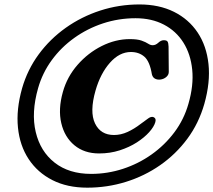

<svg xmlns="http://www.w3.org/2000/svg" viewBox="-20 -784 960 864"><path d="M372.5 60.5Q282.5 60.5 215.8 26.5Q149 -7.5 109 -68Q69 -128.5 60.8 -210Q52.5 -291.5 79.5 -387Q103.5 -470.5 154.2 -539.5Q205 -608.5 275.8 -658.8Q346.5 -709 431.2 -736.5Q516 -764 607.5 -764Q696 -764 762.8 -730.8Q829.5 -697.5 869.5 -637.5Q909.5 -577.5 918.2 -495.8Q927 -414 899.5 -316.5Q874.5 -229 823 -159.5Q771.5 -90 700.8 -40.8Q630 8.5 546.2 34.5Q462.5 60.5 372.5 60.5ZM390 -1.5Q463.5 -1.5 533.2 -24.2Q603 -47 662.2 -89Q721.5 -131 764.8 -188.8Q808 -246.5 828 -317Q852 -400 845 -470.2Q838 -540.5 805.2 -592.5Q772.5 -644.5 717.5 -673.2Q662.5 -702 590 -702Q514 -702 443.5 -678.8Q373 -655.5 314 -613.2Q255 -571 213 -513.5Q171 -456 151.5 -387.5Q120 -277 140.8 -189.8Q161.5 -102.5 226 -52Q290.5 -1.5 390 -1.5ZM679 -234.5Q673 -213.5 651.2 -189.2Q629.5 -165 595.8 -143.2Q562 -121.5 518.8 -107.5Q475.5 -93.5 426 -93.5Q359.5 -93.5 315 -130.2Q270.5 -167 255.8 -229.8Q241 -292.5 263 -370.5Q282 -438.5 329 -492.2Q376 -546 438 -577Q500 -608 564 -608Q598.5 -608 617.2 -601.2Q636 -594.5 646.5 -587.5Q657 -580.5 667 -580.5Q680.5 -580.5 692.5 -591.8Q704.5 -603 717 -603Q730.5 -603 734.2 -596.5Q738 -590 738.5 -574.5L739.5 -461.5Q740 -448 728.8 -438Q717.5 -428 701.5 -426Q688 -424.5 677.5 -430Q667 -435.5 663.5 -449.5Q654 -507.5 629.8 -528.8Q605.5 -550 569 -550Q517.5 -550 474.8 -501.8Q432 -453.5 410 -377Q382.5 -281 407.5 -228.8Q432.5 -176.5 493 -176.5Q524 -176.5 554 -190.2Q584 -204 612.5 -226Q635 -242.5 647 -251.2Q659 -260 669.5 -257.5Q684 -252 679 -234.5Z"/></svg>

Font: Fraunces 9pt SuperSoft SemiBold
Style: Italic
Weight: 600
Italic angle: -16°
Version: Version 1.000;[0bf87f6ff]